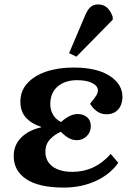

<svg xmlns="http://www.w3.org/2000/svg" viewBox="-20 -833 608 867"><path d="M268 14Q155 14 98 -24.5Q41 -63 42 -130Q42 -178 76 -212Q110 -246 166 -258V-260Q121 -275 96.5 -302.5Q72 -330 72 -374Q72 -422 103 -456.5Q134 -491 188 -509.5Q242 -528 312 -528Q418 -528 476 -490Q534 -452 533 -393Q532 -359 513 -338Q494 -317 461 -317Q435 -317 415.5 -332Q396 -347 387 -365Q406 -388 414 -400.5Q422 -413 422 -425Q422 -445 396.5 -458Q371 -471 328 -471Q275 -471 241.5 -443.5Q208 -416 207 -364Q207 -335 220.5 -313.5Q234 -292 256 -282Q272 -297 291.5 -307.5Q311 -318 331 -318Q357 -318 373.5 -303.5Q390 -289 390 -264Q390 -236 371.5 -218Q353 -200 327 -200Q306 -200 288 -211Q270 -222 255 -238Q228 -227 206.5 -204.5Q185 -182 185 -148Q185 -105 217.5 -81Q250 -57 307 -57Q409 -57 480 -138L514 -98Q478 -46 413 -16Q348 14 268 14ZM325 -577 292 -593 363 -760Q374 -788 388 -800.5Q402 -813 423 -813Q448 -813 464 -798Q480 -783 489 -757V-744Z"/></svg>

Font: Literata 36pt
Style: Bold Italic
Weight: 700
Italic angle: -2°
Designer: Latin by Veronika Burian and Jose Scaglione. Greek by Irene Vlachou. Cyrillic by Vera Evstafieva
Foundry: TypeTogether
Version: Version 3.002